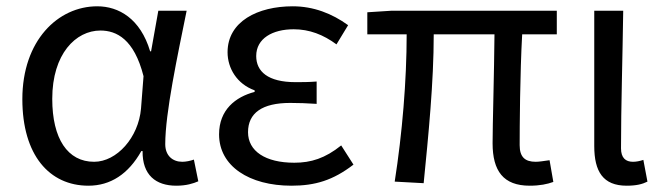

<svg xmlns="http://www.w3.org/2000/svg" viewBox="-20 -577 2108 610"><path d="M261 13C331 13 388 -24 429 -97H433C432 -21 475 13 540 13C572 13 594 6 610 -1L596 -70C585 -66 571 -63 559 -63C529 -63 505 -82 505 -119C505 -218 544 -400 573 -543H483L460 -414H457C426 -518 357 -557 289 -557C164 -557 51 -448 51 -262C51 -84 137 13 261 13ZM279 -63C195 -63 146 -136 146 -263C146 -406 221 -480 299 -480C350 -480 406 -453 436 -335L428 -232C420 -140 351 -63 279 -63Z M906 13C981 13 1038 -4 1103 -54L1064 -115C1013 -74 968 -60 915 -60C823 -60 768 -97 768 -157C768 -218 813 -250 902 -250C929 -250 955 -249 986 -247V-318C960 -316 940 -316 919 -316C831 -316 794 -350 794 -399C794 -455 846 -484 913 -484C963 -484 1007 -467 1049 -436L1086 -497C1035 -534 976 -557 910 -557C799 -557 703 -509 703 -411C703 -360 733 -310 789 -290V-285C728 -269 676 -228 676 -150C676 -49 772 13 906 13Z M1663 13C1695 13 1719 8 1738 1L1726 -68C1705 -65 1692 -63 1682 -63C1648 -63 1631 -78 1631 -116C1631 -169 1632 -344 1639 -468H1749V-543H1225L1147 -538V-468H1272C1272 -321 1258 -153 1234 0L1326 5C1341 -146 1358 -315 1358 -468H1551C1550 -348 1545 -179 1545 -122C1545 -34 1579 13 1663 13Z M1971 13C2002 13 2021 8 2037 0L2024 -69C2012 -65 2001 -63 1991 -63C1968 -63 1953 -75 1953 -106C1953 -237 1958 -396 1960 -543H1868V-113C1868 -32 1896 13 1971 13Z"/></svg>

Font: Microsoft YaHei
Style: Regular
Weight: 400
Designer: Ryoko NISHIZUKA 西塚涼子 (kana, bopomofo & ideographs); Paul D. Hunt (Latin, Greek & Cyrillic); Sandoll Communications 산돌커뮤니
Foundry: Adobe
Version: Version 2.001;hotconv 1.0.111;makeotfexe 2.5.65597